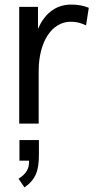

<svg xmlns="http://www.w3.org/2000/svg" viewBox="-20 -540 421 839"><path d="M291 -520C217 -520 172 -473 146 -414V-510H64V0H149V-229C149 -360 208 -445 289 -445C312 -445 331 -441 356 -429L368 -506C343 -516 320 -520 291 -520ZM107 162C108 196 96 219 61 241L87 279C138 243 150 203 150 136V72H65V162Z"/></svg>

Font: Alpha Lyrae Medium
Style: Regular
Weight: 500
Designer: Nikolay Petroussenko, Plamen Motev
Foundry: Fontfabric LLC
Version: Version 1.000;hotconv 1.0.109;makeotfexe 2.5.65596